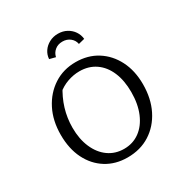

<svg xmlns="http://www.w3.org/2000/svg" viewBox="-197 -1026 1140 1189"><g transform="rotate(-30 372.5 -431.0)"><path d="M375 9Q289 9 223.5 -32Q158 -73 121.5 -146.5Q85 -220 85 -319Q85 -420 124.5 -497.5Q164 -575 232.5 -619.5Q301 -664 389 -664Q476 -664 542 -622.5Q608 -581 645.5 -507.5Q683 -434 683 -337Q683 -235 644 -157Q605 -79 536 -35Q467 9 375 9ZM383 -48Q446 -48 494 -83Q542 -118 569 -182Q596 -246 596 -331Q596 -414 570 -475Q544 -536 495.5 -569.5Q447 -603 381 -603Q339 -603 296 -588Q253 -573 217 -542L248 -579Q170 -458 170 -321Q170 -240 197 -178Q224 -116 272 -82Q320 -48 383 -48ZM382 -871Q417 -871 444.5 -856Q472 -841 488.5 -816.5Q505 -792 508 -762L464 -751Q459 -779 436.5 -797Q414 -815 382 -815Q350 -815 328 -797Q306 -779 300 -751L257 -762Q259 -792 275.5 -816.5Q292 -841 320 -856Q348 -871 382 -871Z"/></g></svg>

Font: Piazzolla Thin
Style: Regular
Weight: 400
Version: Version 2.001